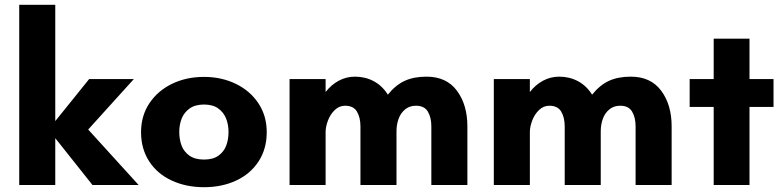

<svg xmlns="http://www.w3.org/2000/svg" viewBox="-20 -770 3264 799"><path d="M60 -750H210V-266L351 -441H537L347 -231L557 0H365L210 -195V0H60Z M567 -220Q567 -288 601.5 -340Q636 -392 695.5 -421Q755 -450 829 -450Q902 -450 961.5 -421Q1021 -392 1055.5 -340Q1090 -288 1090 -220Q1090 -151 1056.5 -99Q1023 -47 963.5 -19Q904 9 829 9Q754 9 694 -19Q634 -47 600.5 -99Q567 -151 567 -220ZM931 -221Q931 -251 921 -276.5Q911 -302 888.5 -318.5Q866 -335 829 -335Q792 -335 769 -318.5Q746 -302 736 -276.5Q726 -251 726 -221Q726 -190 735.5 -164.5Q745 -139 768 -122.5Q791 -106 829 -106Q867 -106 889.5 -122.5Q912 -139 921.5 -164.5Q931 -190 931 -221Z M1185 -441H1335V-387Q1358 -417 1389.5 -434Q1421 -451 1457 -451Q1500 -451 1535.5 -432Q1571 -413 1594 -376Q1626 -416 1664 -433.5Q1702 -451 1755 -451Q1838 -451 1881.5 -392.5Q1925 -334 1925 -244V0H1775V-244Q1775 -281 1760.5 -305.5Q1746 -330 1711 -330Q1684 -330 1665.5 -314.5Q1647 -299 1638.5 -275Q1630 -251 1630 -224V0H1480V-244Q1480 -281 1465.5 -305.5Q1451 -330 1416 -330Q1392 -330 1373.5 -312.5Q1355 -295 1345 -269Q1335 -243 1335 -220V0H1185Z M2035 -441H2185V-387Q2208 -417 2239.5 -434Q2271 -451 2307 -451Q2350 -451 2385.5 -432Q2421 -413 2444 -376Q2476 -416 2514 -433.5Q2552 -451 2605 -451Q2688 -451 2731.5 -392.5Q2775 -334 2775 -244V0H2625V-244Q2625 -281 2610.5 -305.5Q2596 -330 2561 -330Q2534 -330 2515.5 -314.5Q2497 -299 2488.5 -275Q2480 -251 2480 -224V0H2330V-244Q2330 -281 2315.5 -305.5Q2301 -330 2266 -330Q2242 -330 2223.5 -312.5Q2205 -295 2195 -269Q2185 -243 2185 -220V0H2035Z M2950 -325H2850V-441H2950V-609H3099V-441H3199V-325H3099V0H2950Z"/></svg>

Font: Teachers[wght]
Style: Regular
Weight: 400
Designer: Alfredo Marco Pradil & Chank Diesel
Version: Version 1.000;Glyphs 3.1.2 (3151)